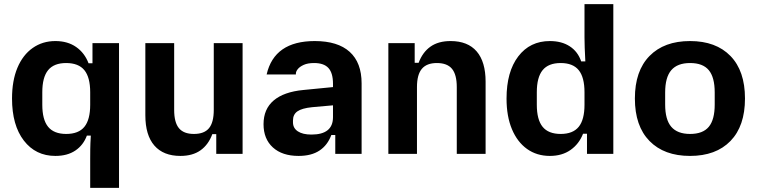

<svg xmlns="http://www.w3.org/2000/svg" viewBox="-20 -742 3651 926"><path d="M415 164V24Q415 3 415.3 -22.9Q415.6 -48.7 418 -88H399Q382 -42 343.5 -16Q305 10 247 10Q152 10 95 -64Q38 -138 38 -266.8Q38 -353 64 -415Q90 -477 137.5 -510.5Q185 -544 247 -544Q306 -544 347 -515.5Q388 -487 407 -437H426V-534H554V164ZM299.3 -96Q359 -96 387 -130.4Q415 -164.8 415 -237V-297Q415 -369.2 386.9 -403.6Q358.7 -438 299 -438Q240 -438 212 -403.6Q184 -369.2 184 -297V-237Q184 -164.8 212.1 -130.4Q240.3 -96 299.3 -96Z M850 10Q768 10 724.5 -40Q681 -90 681 -186V-534H820V-212Q820 -151.5 843 -123.8Q866 -96 915.2 -96Q965 -96 988 -123.8Q1011 -151.5 1011 -212V-534H1150V0H1023V-95H1004Q985 -44 947 -17Q909 10 850 10Z M1420 10Q1341 10 1296 -31Q1251 -72 1251 -143Q1251 -216 1300 -257.5Q1349 -299 1443 -308L1586 -322V-234L1485 -225Q1436 -220 1414.5 -205Q1393 -190 1393 -161V-152Q1393 -124 1416.5 -108.5Q1440 -93 1482 -93Q1586 -93 1586 -177V-247V-262V-338Q1586 -390 1564 -414Q1542 -438 1495 -438Q1464 -438 1444.5 -429Q1425 -420 1416 -408.5Q1407 -397 1407 -387V-383H1266Q1303 -544 1498 -544Q1609 -544 1666.5 -492Q1724 -440 1724 -340V0H1597V-91H1578Q1560 -42 1521 -16Q1482 10 1420 10Z M1853 0V-534H1980V-439H1999Q2018 -490 2056 -517Q2094 -544 2153 -544Q2236 -544 2279 -494Q2322 -444 2322 -348V0H2183V-322Q2183 -382 2160 -410Q2137 -438 2087 -438Q2038 -438 2014.5 -410Q1991 -382 1991 -322V0Z M2632 10Q2569 10 2522 -23.5Q2475 -57 2449 -119Q2423 -181 2423 -266.6Q2423 -396 2479.5 -470Q2536 -544 2632 -544Q2689 -544 2728 -518.5Q2767 -493 2783 -446H2803Q2801 -485 2800 -511.6Q2799 -538.3 2799 -561V-722H2938V0H2811V-97H2792Q2773 -48 2732 -19Q2691 10 2632 10ZM2684.1 -96Q2743.2 -96 2771.1 -130.4Q2799 -164.8 2799 -237V-297Q2799 -369.2 2771.1 -403.6Q2743.2 -438 2684.1 -438Q2625 -438 2597 -403.6Q2569 -369.2 2569 -297V-237Q2569 -164.8 2597 -130.4Q2625 -96 2684.1 -96Z M3308 10Q3183 10 3112.5 -62Q3042 -134 3042 -267Q3042 -400 3112.5 -472Q3183 -544 3308 -544Q3433 -544 3503 -472Q3573 -400 3573 -267Q3573 -134 3503 -62Q3433 10 3308 10ZM3308.2 -96Q3370 -96 3398.5 -130.5Q3427 -164.9 3427 -238V-296Q3427 -369.1 3398.5 -403.5Q3370 -438 3308.2 -438Q3247.1 -438 3217.5 -403.5Q3188 -369.1 3188 -296V-238Q3188 -164.9 3217.5 -130.5Q3247.1 -96 3308.2 -96Z"/></svg>

Font: Mozilla Text ExtraLight
Style: Regular
Weight: 200
Designer: Studio DRAMA
Foundry: Studio DRAMA
Version: Version 1.000